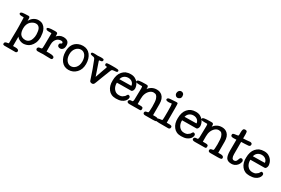

<svg xmlns="http://www.w3.org/2000/svg" viewBox="57 -1587 4101 2804"><g transform="rotate(30 2108.0 -185.5)"><path d="M61 8Q63 -67 63 -108Q63 -149 62.5 -180Q62 -211 61 -235Q59 -284 59 -315Q59 -326 57 -326.5Q55 -327 52 -328H20Q5 -328 -4 -331Q-12 -334 -17 -338Q-22 -342 -22 -351Q-22 -369 10 -376Q32 -380 106 -382Q120 -382 126 -375Q132 -368 132 -346Q132 -345 132 -311Q152 -350 184 -373Q223 -401 266 -401Q314 -401 343 -381Q372 -361 388 -331Q404 -301 410 -267Q416 -232 417 -203Q417 -142 399 -101Q381 -61 355 -36Q329 -11 300 -2Q270 8 245 9Q220 9 200 2Q160 -11 138 -37Q134 -41 132 -46Q132 28 132 113H179Q201 113 216 121Q231 129 231 146Q231 158 219 168Q213 172 202 172H20Q12 172 5 169Q-8 165 -7 148Q-7 119 40 114Q56 112 58 108Q60 105 60 95.5Q60 86 61 8ZM131 -187Q131 -126 153 -92Q165 -74 187 -63Q210 -51 243 -52Q257 -52 275 -59Q293 -66 308 -82Q325 -101 333 -129Q345 -163 344 -204Q344 -223 340 -248Q334 -303 303 -326Q285 -340 259 -339Q239 -339 216 -329Q193 -319 174 -301Q155 -283 143 -254Q131 -225 131 -187Z M805 -282Q805 -227 772 -207Q760 -199 742.5 -199Q725 -199 711 -208Q697 -218 697 -237Q697 -252 704 -259Q710 -265 718 -268Q725 -271 731 -275Q734 -277 734 -283Q734 -296 724 -302Q715 -307 700 -307Q685 -307 667 -301Q649 -295 633 -280Q617 -265 607 -241Q596 -217 596 -181Q596 -181 596 -62H640Q689 -62 707 -54Q728 -46 728 -28Q728 0 698 0Q685 0 635 -1Q585 -3 572 -3Q558 -3 530 -1Q504 0 480 0Q466 0 457.5 -8.5Q449 -17 449 -28Q449 -39 457 -48Q464 -58 482 -60Q509 -63 510 -64Q520 -70 521 -84Q523 -129 523 -138Q524 -268 525 -323Q525 -330 517 -330H475Q453 -330 440 -337Q428 -345 428 -355Q428 -366 444 -372Q482 -384 555 -383Q580 -383 591 -377Q601 -371 601 -346Q602 -342 601 -319Q620 -341 643 -353Q673 -369 705 -369Q805 -369 805 -282Z M942 -386Q977 -401 1019 -401Q1098 -401 1143 -342Q1188 -283 1188 -191.5Q1188 -100 1134.5 -44.5Q1081 11 1004.5 11Q928 11 882 -49Q836 -109 836 -202Q836 -341 942 -386ZM939 -299Q904 -258 904 -194Q904 -128 938 -88Q968 -53 1009.5 -53Q1051 -53 1085 -88Q1122 -129 1122 -194.5Q1122 -260 1094 -299Q1066 -338 1020 -338Q974 -338 939 -299Z M1206 -385H1230Q1273 -380 1317 -386H1341Q1356 -386 1367 -383Q1380 -379 1380 -363Q1380 -351 1369.5 -344Q1359 -337 1344 -337H1338Q1331 -337 1325 -333Q1323 -332 1326 -322Q1344 -263 1402 -100Q1426 -172 1446 -227Q1466 -282 1469 -290Q1472 -298 1472 -303Q1472 -308 1469 -309.5Q1466 -311 1454 -311Q1442 -311 1437 -318.5Q1432 -326 1432 -335Q1432 -344 1436 -349Q1444 -358 1480 -359Q1497 -360 1533 -360Q1567 -360 1589.5 -359.5Q1612 -359 1624.5 -356.5Q1637 -354 1641.5 -349.5Q1646 -345 1646 -337Q1646 -318 1624 -315Q1606 -313 1586 -311Q1566 -309 1560 -305Q1553 -302 1547.5 -290.5Q1542 -279 1533 -255Q1512 -203 1484 -129.5Q1456 -56 1449 -37Q1446 -29 1439 -13Q1429 12 1401 12Q1393 12 1380.5 7.5Q1368 3 1363 -10Q1318 -144 1307 -175Q1296 -203 1256 -309Q1249 -328 1238 -334Q1231 -338 1213 -340Q1213 -336 1213 -340Q1199 -342 1187 -346Q1171 -350 1171 -364Q1171 -378 1184 -382Q1194 -385 1206 -385Z M1781 -319Q1744 -303 1728 -270Q1722 -257 1718 -244L1910 -247Q1917 -247 1919 -249Q1919 -260 1913 -274Q1907 -288 1896 -299.5Q1885 -311 1867 -319Q1849 -327 1824.5 -327Q1800 -327 1781 -319ZM1733 -182H1714Q1713 -176 1713 -170Q1713 -146 1720.5 -122Q1728 -98 1742 -80Q1757 -61 1778 -49Q1801 -37 1830 -38Q1862 -38 1881 -48Q1890 -53 1913 -72Q1919 -76 1926 -90Q1932 -100 1938 -107Q1947 -117 1964 -109Q1975 -104 1979 -94Q1983 -87 1980 -68Q1976 -46 1957 -24Q1937 -1 1903 13Q1868 27 1814 27Q1770 27 1738 12Q1706 -3 1685 -31Q1640 -88 1643 -177Q1643 -226 1655.5 -266Q1668 -306 1692 -333Q1718 -362 1748 -376Q1784 -391 1829 -391Q1874 -391 1904 -374Q1934 -358 1953 -333Q1971 -310 1979 -284Q1987 -258 1987 -239.5Q1987 -221 1977 -202Q1967 -184 1950 -184L1819 -183H1796Z M2307 26Q2273 25 2272 -1Q2272 -17 2282.5 -23.5Q2293 -30 2307.5 -31.5Q2322 -33 2328 -38Q2336 -44 2337 -136Q2337 -229 2325.5 -263Q2314 -297 2298 -311.5Q2282 -326 2251 -326Q2220 -326 2192 -303Q2132 -251 2132 -153Q2132 -103 2132 -63H2185Q2202 -63 2213.5 -57Q2225 -51 2224.5 -31Q2224 -11 2215 -6Q2208 -3 2185 -3H2159Q2105 -4 2055 -2H2028Q1985 -2 1986 -30Q1987 -57 2023 -60H2040Q2058 -60 2059 -100Q2063 -256 2063 -289Q2063 -321 2053 -321H2009Q1970 -321 1959.5 -326.5Q1949 -332 1949 -342Q1949 -362 1984 -368Q2011 -374 2094 -374Q2120 -375 2126 -367Q2133 -359 2134 -350Q2134 -336 2135 -317Q2154 -347 2190 -367Q2226 -387 2271 -387Q2325 -387 2361 -355Q2408 -313 2408 -222Q2408 -130 2408 -35H2449Q2482 -35 2495 -20Q2502 -13 2502 1.5Q2502 16 2488 20.5Q2474 25 2434 25.5Q2394 26 2307 26Z M2564 -49Q2567 -84 2567 -191.5Q2567 -299 2561 -315Q2559 -318 2556 -318Q2498 -306 2471 -319Q2461 -324 2461 -334Q2461 -360 2501 -364Q2513 -365 2527 -366Q2527 -361 2527 -366Q2574 -371 2599 -371H2616Q2630 -371 2633 -361Q2636 -347 2636 -274Q2636 -157 2636 -39H2680Q2699 -39 2713 -34Q2726 -29 2726 -12Q2726 5 2716 12Q2707 20 2695 20H2543Q2500 20 2490 12Q2479 3 2479 -11Q2479 -28 2514 -33Q2524 -38 2534 -36Q2552 -38 2557 -40Q2562 -43 2564 -49ZM2541 -479Q2541 -520 2569 -537Q2580 -543 2596.5 -543Q2613 -543 2627.5 -529.5Q2642 -516 2642 -487Q2642 -458 2623.5 -445Q2605 -432 2586.5 -432Q2568 -432 2554.5 -448Q2541 -464 2541 -479Z M2880 -319Q2843 -303 2827 -270Q2821 -257 2817 -244L3009 -247Q3016 -247 3018 -249Q3018 -260 3012 -274Q3006 -288 2995 -299.5Q2984 -311 2966 -319Q2948 -327 2923.5 -327Q2899 -327 2880 -319ZM2832 -182H2813Q2812 -176 2812 -170Q2812 -146 2819.5 -122Q2827 -98 2841 -80Q2856 -61 2877 -49Q2900 -37 2929 -38Q2961 -38 2980 -48Q2989 -53 3012 -72Q3018 -76 3025 -90Q3031 -100 3037 -107Q3046 -117 3063 -109Q3074 -104 3078 -94Q3082 -87 3079 -68Q3075 -46 3056 -24Q3036 -1 3002 13Q2967 27 2913 27Q2869 27 2837 12Q2805 -3 2784 -31Q2739 -88 2742 -177Q2742 -226 2754.5 -266Q2767 -306 2791 -333Q2817 -362 2847 -376Q2883 -391 2928 -391Q2973 -391 3003 -374Q3033 -358 3052 -333Q3070 -310 3078 -284Q3086 -258 3086 -239.5Q3086 -221 3076 -202Q3066 -184 3049 -184L2918 -183H2895Z M3406 26Q3372 25 3371 -1Q3371 -17 3381.5 -23.5Q3392 -30 3406.5 -31.5Q3421 -33 3427 -38Q3435 -44 3436 -136Q3436 -229 3424.5 -263Q3413 -297 3397 -311.5Q3381 -326 3350 -326Q3319 -326 3291 -303Q3231 -251 3231 -153Q3231 -103 3231 -63H3284Q3301 -63 3312.5 -57Q3324 -51 3323.5 -31Q3323 -11 3314 -6Q3307 -3 3284 -3H3258Q3204 -4 3154 -2H3127Q3084 -2 3085 -30Q3086 -57 3122 -60H3139Q3157 -60 3158 -100Q3162 -256 3162 -289Q3162 -321 3152 -321H3108Q3069 -321 3058.5 -326.5Q3048 -332 3048 -342Q3048 -362 3083 -368Q3110 -374 3193 -374Q3219 -375 3225 -367Q3232 -359 3233 -350Q3233 -336 3234 -317Q3253 -347 3289 -367Q3325 -387 3370 -387Q3424 -387 3460 -355Q3507 -313 3507 -222Q3507 -130 3507 -35H3548Q3581 -35 3594 -20Q3601 -13 3601 1.5Q3601 16 3587 20.5Q3573 25 3533 25.5Q3493 26 3406 26Z M3717 -134Q3717 -52 3761 -52Q3791 -52 3803 -79Q3809 -93 3813 -104Q3816 -114 3820 -121Q3829 -135 3843 -135Q3866 -135 3875 -111Q3876 -108 3876 -106Q3876 -105 3876 -98Q3876 -92 3869 -72Q3861 -53 3846 -34Q3809 9 3750 9Q3689 9 3664 -27Q3640 -63 3640 -149Q3641 -235 3641 -333Q3577 -327 3556 -338Q3545 -344 3545 -360Q3545 -377 3554 -383Q3564 -389 3621 -396Q3636 -398 3638 -403Q3641 -407 3641 -422Q3641 -438 3641 -459Q3642 -515 3663 -522Q3674 -525 3684 -525Q3694 -525 3705 -519Q3717 -512 3717 -474Q3717 -474 3717 -398Q3778 -400 3832 -407Q3843 -407 3855 -401Q3867 -394 3867 -379Q3867 -350 3838 -346Q3809 -343 3778 -342Q3747 -341 3717 -340Q3717 -340 3717 -134Z M4032 -319Q3995 -303 3979 -270Q3973 -257 3969 -244L4161 -247Q4168 -247 4170 -249Q4170 -260 4164 -274Q4158 -288 4147 -299.5Q4136 -311 4118 -319Q4100 -327 4075.5 -327Q4051 -327 4032 -319ZM3984 -182H3965Q3964 -176 3964 -170Q3964 -146 3971.5 -122Q3979 -98 3993 -80Q4008 -61 4029 -49Q4052 -37 4081 -38Q4113 -38 4132 -48Q4141 -53 4164 -72Q4170 -76 4177 -90Q4183 -100 4189 -107Q4198 -117 4215 -109Q4226 -104 4230 -94Q4234 -87 4231 -68Q4227 -46 4208 -24Q4188 -1 4154 13Q4119 27 4065 27Q4021 27 3989 12Q3957 -3 3936 -31Q3891 -88 3894 -177Q3894 -226 3906.5 -266Q3919 -306 3943 -333Q3969 -362 3999 -376Q4035 -391 4080 -391Q4125 -391 4155 -374Q4185 -358 4204 -333Q4222 -310 4230 -284Q4238 -258 4238 -239.5Q4238 -221 4228 -202Q4218 -184 4201 -184L4070 -183H4047Z"/></g></svg>

Font: Scratch Savers
Style: Book
Weight: 400
Designer: Pablo Impallari, Rodrigo Fuenzalida, Brenda Gallo
Foundry: Pablo Impallari, Rodrigo Fuenzalida, Brenda Gallo
Version: Version 4.0b1